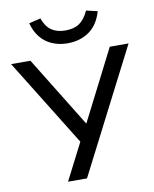

<svg xmlns="http://www.w3.org/2000/svg" viewBox="-103 -1003 866 1077"><g transform="rotate(-10 330.5 -464.5)"><path d="M196 0 314 -231 311 -196 -4 -705H106L353 -304H354L558 -705H665L304 0ZM329 -765Q282 -765 242 -782Q202 -799 175 -832.5Q148 -866 136 -913L202 -929Q219 -881 250.5 -859.5Q282 -838 329 -838Q379 -838 409.5 -859Q440 -880 462 -928L526 -913Q504 -837 452 -801Q400 -765 329 -765Z"/></g></svg>

Font: Nunito Sans 7pt Medium
Style: Regular
Weight: 500
Designer: Vernon Adams
Foundry: Vernon Adams
Version: Version 3.101;gftools[0.9.27]